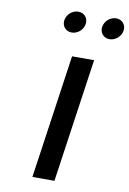

<svg xmlns="http://www.w3.org/2000/svg" viewBox="-110 -1143 797 1184"><g transform="rotate(10 288.5 -551.5)"><path d="M282.3 -1078C245.1 -1078 211.1 -1048.2 205.7 -1011C200.3 -973.8 225.8 -944 263 -944C300.3 -944 334.3 -973.8 339.7 -1011C345.1 -1048.2 319.6 -1078 282.3 -1078ZM519.3 -1078C482.1 -1078 448.1 -1048.2 442.7 -1011C437.3 -973.8 462.8 -944 500 -944C537.3 -944 571.3 -973.8 576.7 -1011C582.1 -1048.2 556.6 -1078 519.3 -1078ZM429.3 -800H291.3L179.6 -25H317.6Z"/></g></svg>

Font: Hussar Ekologiczny
Style: Regular
Weight: 400
Foundry: Cannot Into Space Fonts
Version: Version 0.97